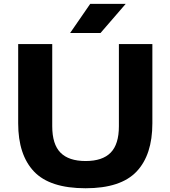

<svg xmlns="http://www.w3.org/2000/svg" viewBox="-20 -969 886 998"><path d="M425 9.5Q239.5 9.5 157 -77.2Q74.5 -164 74.5 -328V-740H251.5V-313Q251.5 -219 294.5 -175.5Q337.5 -132 425 -132Q512.5 -132 555.2 -175.5Q598 -219 598 -313V-740H772V-328Q772 -164 689.8 -77.2Q607.5 9.5 425 9.5ZM344.5 -797.5 449 -949H633.5L502.5 -797.5Z"/></svg>

Font: Encode Sans Expanded Expanded
Style: Bold
Weight: 700
Width: 7
Designer: Multiple Designers
Foundry: Impallari Type
Version: Version 3.000; ttfautohint (v1.8.3) -l 8 -r 50 -G 200 -x 14 